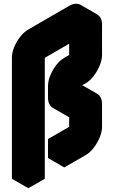

<svg xmlns="http://www.w3.org/2000/svg" viewBox="-20 -946 603 1016"><path d="M407 -590 433 -605V-765L217 -640V0L130 50V-590Q130 -617 142 -646.5Q154 -676 174 -701.5Q194 -727 217 -740L433 -865Q467 -885 493.5 -870Q520 -855 520 -815V-655Q520 -629 507.5 -599Q495 -569 475.5 -543.5Q456 -518 433 -505L407 -490V-430L433 -445Q467 -465 493.5 -450Q520 -435 520 -395V-275Q520 -248 507.5 -218.5Q495 -189 475.5 -163.5Q456 -138 433 -125L320 -60V-160L433 -225V-345L407 -330Q373 -310 346.5 -325Q320 -340 320 -380V-440Q320 -467 332.5 -496.5Q345 -526 364.5 -551.5Q384 -577 407 -590ZM433 -765V-605L346 -655V-815ZM433 -345V-225L346 -275V-395ZM433 -225 320 -160 234 -210 346 -275ZM320 -160V-60L234 -110V-210ZM494 -450Q467 -465 433 -445L407 -430L320 -480L346 -495Q381 -515 407 -500ZM433 -605 407 -590Q384 -577 364.5 -551.5Q345 -526 332.5 -496.5Q320 -467 320 -440V-380Q320 -340 347 -325L260 -375Q234 -390 234 -430V-490Q234 -517 246 -546.5Q258 -576 277.5 -601.5Q297 -627 320 -640L346 -655ZM494 -870Q467 -885 433 -865L217 -740Q194 -727 174 -701.5Q154 -676 142 -646.5Q130 -617 130 -590V50L43 0V-640Q43 -667 55 -696.5Q67 -726 87 -751.5Q107 -777 130 -790L346 -915Q381 -935 407 -920Z"/></svg>

Font: Nabla
Style: Regular
Weight: 400
Designer: Arthur Reinders Folmer
Foundry: Typearture
Version: Version 1.002